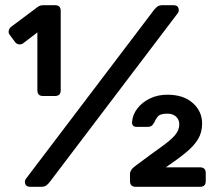

<svg xmlns="http://www.w3.org/2000/svg" viewBox="-20 -720 841 740"><path d="M146 -350Q124 -350 124 -372V-595L69 -553Q62 -548 53 -549Q44 -550 38 -558L18 -585Q12 -592 13.5 -601Q15 -610 22 -616L125 -693Q134 -700 148 -700H192Q214 -700 214 -678V-372Q214 -350 192 -350ZM97 0Q76 0 76 -20Q76 -26 80 -31L573 -681Q580 -690 587 -695Q594 -700 607 -700H648Q669 -700 669 -680Q669 -674 665 -669L172 -19Q165 -10 158 -5Q151 0 138 0ZM503 0Q481 0 481 -22V-50Q481 -57 486 -65Q491 -73 505 -83Q564 -127 600.5 -153Q637 -179 654 -198.5Q671 -218 671 -241Q671 -259 658.5 -270.5Q646 -282 625 -282Q596 -282 587 -269.5Q578 -257 575 -249Q569 -238 563.5 -234.5Q558 -231 551 -231H507Q488 -231 489 -250Q491 -278 509.5 -302Q528 -326 558 -340.5Q588 -355 625 -355Q687 -355 723 -323Q759 -291 759 -244Q759 -210 743.5 -184Q728 -158 697 -132.5Q666 -107 619 -75H751Q773 -75 773 -53V-22Q773 0 751 0Z"/></svg>

Font: Rubik Medium
Style: Regular
Weight: 500
Designer: Hubert and Fischer
Foundry: Hubert and Fischer
Version: Version 2.300; ttfautohint (v1.8.4.7-5d5b);gftools[0.9.30]